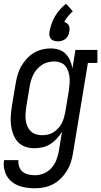

<svg xmlns="http://www.w3.org/2000/svg" viewBox="-23 -788 543 1031"><path d="M166 223Q143 223 120.5 220Q98 217 78 209.5Q58 202 41 188.5Q24 175 13.5 156.5Q3 138 -1 116Q-5 94 -1 72H76Q74 90 80 107Q86 124 99 134.5Q112 145 129.5 149Q147 153 166 153Q189 153 213 143Q237 133 254 113.5Q271 94 280 70.5Q289 47 293 23L310 -81Q298 -61 282 -43.5Q266 -26 246.5 -14Q227 -2 205 3Q183 8 161 8Q161 8 161 8Q161 8 161 8Q135 8 111.5 -0.5Q88 -9 72 -27Q56 -45 47.5 -68.5Q39 -92 36 -116.5Q33 -141 35 -167.5Q37 -194 41 -219L61 -339Q65 -363 71.5 -386Q78 -409 90 -430.5Q102 -452 119 -471Q136 -490 157 -503Q178 -516 201.5 -522Q225 -528 249 -528Q272 -528 293.5 -521Q315 -514 330 -498.5Q345 -483 353.5 -463Q362 -443 366 -421L382 -520H500V-450H449L369 34Q365 59 357.5 83Q350 107 336.5 129Q323 151 304 170Q285 189 262 201Q239 213 214.5 218Q190 223 166 223ZM204 -62Q219 -62 234.5 -65.5Q250 -69 263.5 -77.5Q277 -86 288.5 -98Q300 -110 307.5 -124Q315 -138 319.5 -153Q324 -168 327 -183L347 -303Q349 -320 350.5 -338Q352 -356 350.5 -372.5Q349 -389 343.5 -405Q338 -421 328 -433.5Q318 -446 302 -452Q286 -458 268 -458Q252 -458 235.5 -454Q219 -450 204.5 -441Q190 -432 178 -419Q166 -406 158 -391Q150 -376 145 -360Q140 -344 137 -328L117 -208Q115 -191 114 -173.5Q113 -156 115.5 -140Q118 -124 124.5 -109Q131 -94 142.5 -83Q154 -72 170 -67Q186 -62 203 -62ZM287 -566Q277 -566 267 -569Q257 -572 250.5 -579.5Q244 -587 242.5 -597.5Q241 -608 243 -619Q247 -640 254 -660.5Q261 -681 272.5 -700.5Q284 -720 299 -737Q314 -754 332 -768L368 -727Q354 -715 342 -700.5Q330 -686 322 -670Q330 -668 336.5 -663Q343 -658 346.5 -651Q350 -644 350.5 -635.5Q351 -627 349 -619Q348 -608 343 -597.5Q338 -587 329 -579.5Q320 -572 309 -569Q298 -566 287 -566Z"/></svg>

Font: Iosevka Gothic
Style: Italic
Weight: 400
Italic angle: -9°
Monospace: yes
Designer: Belleve Invis
Foundry: Belleve Invis
Version: Version 15.5.1; ttfautohint (v1.8.4)